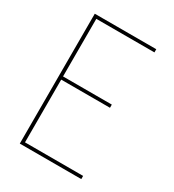

<svg xmlns="http://www.w3.org/2000/svg" viewBox="-178 -838 855 941"><g transform="rotate(30 250.0 -367.5)"><path d="M80 0V-735H428V-717H99V-391H375V-373H99V-18H428V0Z"/></g></svg>

Font: Iosevka Term Curly Thin
Style: Regular
Weight: 100
Designer: Belleve Invis
Foundry: Belleve Invis
Version: Version 32.3.0